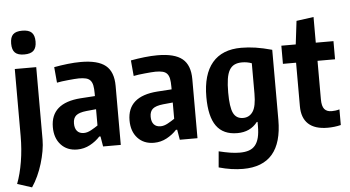

<svg xmlns="http://www.w3.org/2000/svg" viewBox="-61 -891 2228 1222"><g transform="rotate(-5 1053.0 -279.5)"><path d="M120 -627Q80 -627 61.5 -645Q43 -663 43 -703Q43 -743 61 -761Q79 -779 120 -779Q162 -779 180.5 -760.5Q199 -742 199 -703Q199 -664 180.5 -645.5Q162 -627 120 -627ZM3 190Q26 130 39 51.5Q52 -27 52 -112V-540H189V-78Q189 -43 182 -3.5Q175 36 163 75.5Q151 115 134 152Q117 189 96 220Z M404 5Q339 5 300 -37.5Q261 -80 261 -150Q261 -304 453 -318L545 -324V-341Q545 -372 541 -392Q537 -412 526.5 -424Q516 -436 498 -440.5Q480 -445 453 -445Q442 -445 423.5 -443.5Q405 -442 384.5 -440Q364 -438 344.5 -435.5Q325 -433 312 -430L303 -530Q346 -538 390.5 -543Q435 -548 474 -548Q583 -548 632.5 -507.5Q682 -467 682 -377V0H569L558 -65H550Q524 -36 486 -15.5Q448 5 404 5ZM455 -96Q477 -96 501.5 -109.5Q526 -123 545 -136V-240L483 -234Q436 -229 416.5 -212.5Q397 -196 397 -162Q397 -130 412 -113Q427 -96 455 -96Z M894 5Q829 5 790 -37.5Q751 -80 751 -150Q751 -304 943 -318L1035 -324V-341Q1035 -372 1031 -392Q1027 -412 1016.5 -424Q1006 -436 988 -440.5Q970 -445 943 -445Q932 -445 913.5 -443.5Q895 -442 874.5 -440Q854 -438 834.5 -435.5Q815 -433 802 -430L793 -530Q836 -538 880.5 -543Q925 -548 964 -548Q1073 -548 1122.5 -507.5Q1172 -467 1172 -377V0H1059L1048 -65H1040Q1014 -36 976 -15.5Q938 5 894 5ZM945 -96Q967 -96 991.5 -109.5Q1016 -123 1035 -136V-240L973 -234Q926 -229 906.5 -212.5Q887 -196 887 -162Q887 -130 902 -113Q917 -96 945 -96Z M1445 220Q1371 220 1290 197L1299 95Q1340 105 1372 110Q1404 115 1433 115Q1467 115 1491.5 106.5Q1516 98 1531.5 79Q1547 60 1554.5 30Q1562 0 1562 -43V-70H1557Q1511 -10 1428 -10Q1338 -10 1294.5 -70.5Q1251 -131 1251 -256Q1251 -400 1314 -474.5Q1377 -549 1499 -549Q1544 -549 1590.5 -542Q1637 -535 1695 -519V-72Q1695 220 1445 220ZM1473 -103Q1513 -103 1535.5 -136.5Q1558 -170 1558 -251V-445Q1529 -456 1496 -456Q1468 -456 1448 -446.5Q1428 -437 1415.5 -415.5Q1403 -394 1397.5 -359Q1392 -324 1392 -272Q1392 -179 1410.5 -141Q1429 -103 1473 -103Z M2004 6Q1922 6 1880.5 -32.5Q1839 -71 1839 -146V-424H1755V-540H1847L1865 -689L1975 -704V-540H2088V-424H1976V-178Q1976 -134 1991.5 -115.5Q2007 -97 2038 -97Q2049 -97 2061.5 -98.5Q2074 -100 2088 -104V-4Q2068 1 2046.5 3.5Q2025 6 2004 6Z"/></g></svg>

Font: Encode Sans Compressed
Style: Bold
Weight: 700
Designer: Pablo Impallari, Andres Torresi
Foundry: Pablo Impallari, Andres Torresi
Version: Version 1.000; ttfautohint (v1.00) -l 8 -r 50 -G 200 -x 14 -